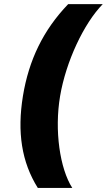

<svg xmlns="http://www.w3.org/2000/svg" viewBox="-20 -754 520 935"><path d="M91.6 -286.2C63.2 -110.8 84.9 34.8 164.1 161.2H332C271.7 67.5 244.3 -118.6 272.7 -286.2C301.1 -454.2 388.5 -640.3 480.5 -734H312.1C190.7 -607.6 120.4 -462 91.6 -286.2Z"/></svg>

Font: TID UI Extra Bold
Style: Italic
Weight: 800
Italic angle: -9.39999°
Designer: The TID Project Authors
Foundry: Bakken & Bæck
Version: Version 1.001;hotconv 1.0.109;makeotfexe 2.5.65596